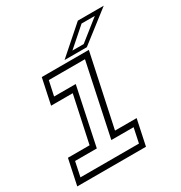

<svg xmlns="http://www.w3.org/2000/svg" viewBox="-163 -805 870 922"><g transform="rotate(-30 272.0 -344.0)"><path d="M-0.5 0 29.5 -141.5H149.5L204.5 -398.5H84.5L114.5 -540H375.5L290.5 -141.5H410.5L380.5 0ZM34.5 -30H359L376 -111H252.5L337 -510.5H136.5L119 -429.5H239L172 -111H51.5ZM250 -556 400 -688H543.5L373.5 -556ZM305.5 -576.5H368L482 -667H408.5Z"/></g></svg>

Font: Tourney Thin Light
Style: Italic
Weight: 300
Italic angle: -12°
Version: Version 1.015